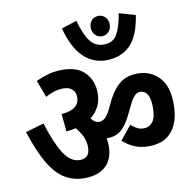

<svg xmlns="http://www.w3.org/2000/svg" viewBox="-86 -958 991 976"><g transform="rotate(-10 409.0 -470.0)"><path d="M436 -818Q436 -841 449.5 -855.5Q463 -870 485 -870Q506 -870 520 -855.5Q534 -841 534 -818Q534 -795 520 -780Q506 -765 485 -765Q464 -765 450 -780Q436 -795 436 -818ZM673 -841Q656 -732 608 -686.5Q560 -641 486 -641Q418 -641 368.5 -688.5Q319 -736 291 -839L370 -865Q391 -791 417 -756.5Q443 -722 487 -722Q535 -722 556 -758.5Q577 -795 589 -866ZM422 -210Q422 -142 382.5 -106Q343 -70 273 -70Q217 -70 172.5 -96.5Q128 -123 91 -185Q54 -247 20 -352L115 -380Q147 -275 182.5 -220Q218 -165 265 -165Q317 -165 317 -221Q317 -253 304.5 -279Q292 -305 272 -328Q249 -322 223 -320L214 -411Q262 -415 284.5 -433Q307 -451 307 -481Q307 -509 290 -523.5Q273 -538 244 -538Q221 -538 198 -531Q175 -524 152 -511L119 -599Q150 -613 183 -622.5Q216 -632 259 -632Q333 -632 373 -590.5Q413 -549 413 -484Q413 -445 397.5 -415Q382 -385 355 -364Q373 -339 395 -339Q411 -339 424 -349.5Q437 -360 451 -386L479 -444Q507 -496 541.5 -521.5Q576 -547 631 -547Q696 -547 740 -501.5Q784 -456 784 -362Q784 -273 743.5 -223Q703 -173 623 -173Q581 -173 548.5 -187Q516 -201 490 -225L548 -297Q565 -282 580 -274.5Q595 -267 613 -267Q642 -267 659.5 -289.5Q677 -312 677 -362Q677 -410 663.5 -431.5Q650 -453 628 -453Q611 -453 598 -440.5Q585 -428 572 -401L545 -346Q520 -295 492 -272.5Q464 -250 421 -250Q419 -250 418 -250Q422 -230 422 -210Z"/></g></svg>

Font: Noto Sans Condensed SemiBold
Style: Italic
Weight: 600
Width: 3
Italic angle: -12°
Designer: Monotype Design Team
Foundry: Monotype Imaging Inc.
Version: Version 2.013; ttfautohint (v1.8.4.7-5d5b)